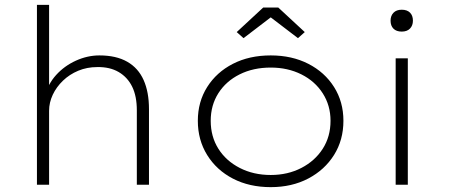

<svg xmlns="http://www.w3.org/2000/svg" viewBox="-20 -760 1847 790"><path d="M132 0V-740H182V-384L166 -366Q177 -414 211 -451.5Q245 -489 292.5 -510.5Q340 -532 389 -532Q458 -532 503.5 -506Q549 -480 571 -430.5Q593 -381 593 -311V0H543V-306Q543 -364 524 -403Q505 -442 468.5 -463.5Q432 -485 380 -484Q338 -484 302 -469Q266 -454 239 -428Q212 -402 197 -370Q182 -338 182 -304V0H157Q151 0 145.5 0Q140 0 132 0Z M1094 10Q1006 10 938.5 -25Q871 -60 832.5 -122Q794 -184 794 -263Q794 -341 832.5 -402Q871 -463 938.5 -497.5Q1006 -532 1094 -532Q1181 -532 1248.5 -497.5Q1316 -463 1354.5 -402Q1393 -341 1393 -263Q1393 -184 1354.5 -122.5Q1316 -61 1248.5 -25.5Q1181 10 1094 10ZM1094 -40Q1164 -40 1220 -69Q1276 -98 1308 -148Q1340 -198 1340 -263Q1340 -326 1308 -376Q1276 -426 1220 -454Q1164 -482 1094 -482Q1022 -482 966 -454Q910 -426 878.5 -376.5Q847 -327 847 -263Q847 -198 878.5 -148Q910 -98 966.5 -69Q1023 -40 1094 -40ZM982 -603 954 -628 1063 -729H1125L1234 -628L1206 -603L1079 -700H1109Z M1608 0V-520H1658V0ZM1633 -630Q1611 -630 1599 -642Q1587 -654 1587 -675Q1587 -695 1599 -707.5Q1611 -720 1633 -720Q1655 -720 1667 -708Q1679 -696 1679 -675Q1679 -655 1667 -642.5Q1655 -630 1633 -630Z"/></svg>

Font: Lexend Exa ExtraLight
Style: Regular
Weight: 250
Designer: Bonnie Shaver-Troup, Thomas Jockin
Foundry: Lexend
Version: Version 1.007